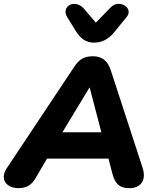

<svg xmlns="http://www.w3.org/2000/svg" viewBox="-32 -971 812 1000"><path d="M65 9C105 9 133 -8 152 -41L213 -145H533L553 -68C567 -14 590 9 642 9C695 9 733 -26 711 -96L545 -605C529 -654 500 -678 452 -678C404 -678 378 -660 352 -619L2 -93C-34 -36 2 9 65 9ZM434 -515H435L496 -282H293ZM457 -749C499 -749 532 -766 562 -802L628 -883C666 -930 589 -977 546 -934L467 -853L405 -926C359 -979 282 -939 319 -880L363 -809C387 -771 415 -749 457 -749Z"/></svg>

Font: SN Pro Heavy
Style: Italic
Weight: 800
Italic angle: -9°
Designer: Tobias Whetton
Foundry: Supernotes
Version: Version 1.001;Glyphs 3.2 (3249)